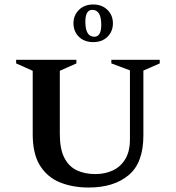

<svg xmlns="http://www.w3.org/2000/svg" viewBox="-20 -827 786 857"><path d="M376 10Q304 10 247.5 -13Q191 -36 158.5 -88Q126 -140 126 -228V-511L52 -544V-560H321V-544L247 -511V-230Q247 -162 267 -123Q287 -84 322.5 -67Q358 -50 406 -50Q448 -50 483 -66Q518 -82 539 -116.5Q560 -151 560 -205V-513L477 -544V-560H693V-544L620 -512V-222Q620 -100 554 -45Q488 10 376 10ZM396 -807Q435 -807 459.5 -783Q484 -759 484 -723Q484 -687 460 -663Q436 -639 396 -639Q357 -639 332.5 -662.5Q308 -686 308 -723Q308 -759 332.5 -783Q357 -807 396 -807ZM392 -783Q361 -783 361 -730Q361 -663 401 -663Q432 -663 432 -716Q432 -783 392 -783Z"/></svg>

Font: Spectral SC SemiBold
Style: Regular
Weight: 600
Designer: Jean-Baptiste Levee
Foundry: Production Type
Version: Version 2.001